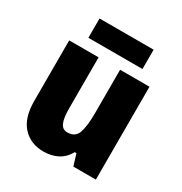

<svg xmlns="http://www.w3.org/2000/svg" viewBox="-172 -855 936 990"><g transform="rotate(30 295.5 -359.5)"><path d="M534 -553V0H400L379 -68H369Q347 -28 310.5 -9Q274 10 227 10Q150 10 103 -41Q56 -92 56 -193V-553H231V-248Q231 -193 243 -165Q255 -137 284 -137Q332 -137 345.5 -178.5Q359 -220 359 -294V-553ZM457 -729V-614H135V-729Z"/></g></svg>

Font: Noto Sans Oriya Cond Blk
Style: Regular
Weight: 900
Width: 3
Designer: Amélie Bonet and Sol Matas
Foundry: Google LLC
Version: Version 2.006; ttfautohint (v1.8.4.7-5d5b)